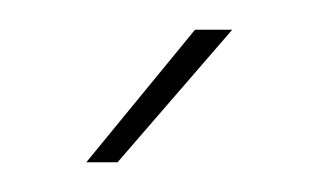

<svg xmlns="http://www.w3.org/2000/svg" viewBox="-20 -868 217 129"><path d="M111 -848H136L59 -759H38Z"/></svg>

Font: Bebas Neue Light
Style: Regular
Weight: 300
Designer: Ryoichi Tsunekawa
Foundry: Ryoichi Tsunekawa
Version: Version 001.003; ttfautohint (v1.5.65-e2d9)